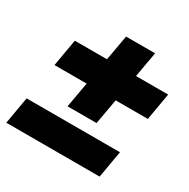

<svg xmlns="http://www.w3.org/2000/svg" viewBox="-149 -721 834 848"><g transform="rotate(30 268.5 -297.0)"><path d="M466 0H-10L14 -138H490ZM336 -198H188L211 -327H47L71 -465H235L258 -594H406L383 -465H547L523 -327H359Z"/></g></svg>

Font: Creato Display Black
Style: Italic
Weight: 900
Italic angle: -10°
Version: Version 1.000